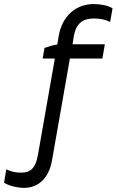

<svg xmlns="http://www.w3.org/2000/svg" viewBox="-148 -738 574 945"><path d="M108 51 117 0 196 -450H356L368 -520H209L215 -558C226 -623 259 -647 315 -647C346 -647 372 -641 394 -630L406 -697C385 -711 346 -718 314 -718C226 -718 158 -660 141 -561L134 -519C113 -516 90 -509 71 -502L62 -450H122L43 0L38 28C25 99 -6 116 -61 111C-83 109 -102 103 -117 95L-128 161C-106 176 -69 184 -45 186C31 193 91 148 108 51Z"/></svg>

Font: Fixel Display 20240404
Style: Italic
Weight: 400
Italic angle: -10°
Designer: AlfaBravo + MacPaw
Foundry: Kyrylo Tkachov, Marchela Mozhyna, Serhii Makarenko, Maria Weinstein, Zakhar Kryvoshyya
Version: Version 1.211;Glyphs 3.2 (3225)